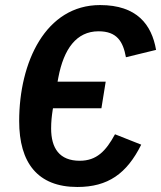

<svg xmlns="http://www.w3.org/2000/svg" viewBox="-20 -730 640 762"><path d="M286.9 12.1C408.4 12.1 483 -40.5 540.5 -155.9L436.4 -197.1C400.2 -130.3 363.3 -92 296.5 -92C215.9 -92 182.9 -141.7 182.9 -220.2C182.9 -246.8 185.4 -269.2 188.9 -292.3L190.3 -300.4H382.5L399.5 -405.9H208.5L211.6 -422.6C233 -535.2 283 -605.8 371.1 -605.8C444.2 -605.8 468.4 -565.3 479.8 -502.8L599.4 -532C582 -632.1 523.8 -709.9 377.1 -709.9C161.2 -709.9 56.1 -483.7 56.1 -249.3C56.1 -84.2 129.3 12.1 286.9 12.1Z"/></svg>

Font: Margiela Mono Italic SmBold It
Style: Regular
Weight: 600
Designer: Mike Abbink, Paul van der Laan, Pieter van Rosmalen
Foundry: Bold Monday
Version: Version 2.003 2021